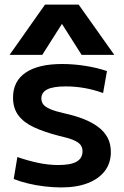

<svg xmlns="http://www.w3.org/2000/svg" viewBox="-20 -810 542 840"><path d="M248 10Q213 10 175 5.5Q137 1 102 -7.5Q67 -16 40 -27L56 -123Q102 -107 147 -97.5Q192 -88 235 -88Q290 -88 315.5 -103Q341 -118 341 -148Q341 -165 332 -176.5Q323 -188 300.5 -197.5Q278 -207 237 -216Q175 -232 130 -252.5Q85 -273 61 -304.5Q37 -336 37 -383Q37 -455 92.5 -492.5Q148 -530 252 -530Q301 -530 352.5 -522Q404 -514 448 -499L431 -403Q389 -418 348.5 -425Q308 -432 268 -432Q213 -432 187 -419Q161 -406 161 -379Q161 -364 169.5 -353Q178 -342 200 -332.5Q222 -323 262 -314Q308 -304 345 -289.5Q382 -275 409 -255Q436 -235 450.5 -208Q465 -181 465 -145Q465 -97 439 -62.5Q413 -28 364.5 -9Q316 10 248 10ZM22 -570 177 -790H324L480 -570H337L252 -704H250L165 -570Z"/></svg>

Font: M PLUS 1 SemiBold
Style: Regular
Weight: 600
Designer: Coji Morishita
Foundry: UNDERFOREST DESIGN
Version: Version 1.001